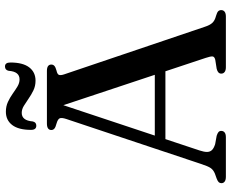

<svg xmlns="http://www.w3.org/2000/svg" viewBox="-96 -808 904 751"><g transform="rotate(-90 355.5 -432.0)"><path d="M172.5 -278H470L473 -236.5H167.5ZM219.5 -18Q219.5 -10 213.5 -5Q207.5 0 195 0H40Q27.5 0 21.2 -4.8Q15 -9.5 15 -17.5Q15 -23.5 18.8 -27.8Q22.5 -32 33 -36L52.5 -43Q67 -49 74.2 -59.5Q81.5 -70 90.5 -98L266 -624Q272 -642 268.8 -649.8Q265.5 -657.5 248 -662.5Q234 -666 228.5 -670.8Q223 -675.5 223 -683Q223 -691 229.2 -695.5Q235.5 -700 248.5 -700H454Q467 -700 473 -695.5Q479 -691 479 -683Q479 -675.5 473.8 -670.8Q468.5 -666 455.5 -662.5Q441.5 -659.5 438.8 -653.2Q436 -647 440.5 -633L626.5 -83Q633 -62.5 642.2 -52.8Q651.5 -43 669.5 -38.5Q683 -34.5 687.5 -30Q692 -25.5 692 -18Q692 -10 685.8 -5Q679.5 0 667 0H468.5Q456 0 449.8 -5Q443.5 -10 443.5 -18Q443.5 -24.5 448 -29Q452.5 -33.5 462.5 -36L497.5 -41.5Q510.5 -44.5 510.8 -52.8Q511 -61 505 -79L314 -654L328.5 -661L143 -103Q137 -85 137.2 -73.2Q137.5 -61.5 144.8 -54.2Q152 -47 167.5 -42L200.5 -36Q210 -33 214.8 -29Q219.5 -25 219.5 -18ZM416 -744.5Q395 -744.5 378 -752.8Q361 -761 346 -771.5Q331 -782 317.5 -790.2Q304 -798.5 290 -798.5Q260 -798.5 256.5 -755.5Q253.5 -741.5 240 -741.5Q223.5 -741.5 223.5 -762Q223.5 -811 242.5 -835.8Q261.5 -860.5 294.5 -860.5Q315.5 -860.5 332.8 -852.5Q350 -844.5 364.8 -834Q379.5 -823.5 393.2 -815.2Q407 -807 421 -807Q451.5 -807 454.5 -849.5Q457.5 -864 471.5 -864Q487 -864 487 -843Q487 -794 468 -769.2Q449 -744.5 416 -744.5Z"/></g></svg>

Font: Fraunces 16pt
Style: Regular
Weight: 400
Version: Version 1.000;[b76b70a41]